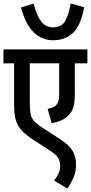

<svg xmlns="http://www.w3.org/2000/svg" viewBox="-20 -909 528 1116"><path d="M488 -541H415V-366Q415 -319 408 -292Q401 -265 384 -245Q353 -206 280 -193L257 -276Q292 -283 307 -298Q316 -309 320 -323Q324 -337 324 -366V-541H153V-317Q153 -274 157.5 -248.5Q162 -223 178.5 -205Q195 -187 229 -165L328 -101Q381 -67 401.5 -32.5Q422 2 422 47Q422 90 407 123.5Q392 157 372 187L295 141Q309 122 319.5 100.5Q330 79 330 53Q330 29 317 8Q304 -13 262 -39L171 -98Q139 -119 116.5 -140Q94 -161 82 -186Q71 -208 66.5 -234Q62 -260 62 -305V-541H0V-622H488ZM469 -867Q451 -763 405.5 -719Q360 -675 288 -675Q224 -675 176 -721Q128 -767 102 -866L175 -888Q194 -817 220 -783.5Q246 -750 290 -750Q337 -750 358 -785.5Q379 -821 391 -889Z"/></svg>

Font: Noto Sans Condensed Medium
Style: Italic
Weight: 500
Width: 3
Italic angle: -12°
Designer: Monotype Design Team
Foundry: Monotype Imaging Inc.
Version: Version 2.013; ttfautohint (v1.8.4.7-5d5b)